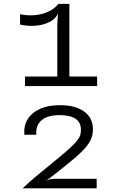

<svg xmlns="http://www.w3.org/2000/svg" viewBox="-20 -872 640 1024"><path d="M113.5 -413V-464H285.5V-733Q285.5 -749.5 287 -770Q288 -786.5 289.5 -802Q280.5 -776 251.5 -759Q220.5 -740.5 177 -735.5Q133.5 -730.5 87 -741V-796Q129.5 -787.5 168.8 -791.5Q208 -795.5 240 -811Q272 -826.5 291.5 -851.5H350V-464H498V-413ZM100.5 132.5Q119 115 135.5 100.2Q152 85.5 172 68.8Q192 52 220.5 28.8Q249 5.5 291.5 -29.5Q334.5 -65 359 -88Q383.5 -111 394.8 -126.8Q406 -142.5 408.8 -154.8Q411.5 -167 411.5 -181Q411.5 -220 382.2 -239Q353 -258 298 -258Q235 -258 202.5 -231.5Q170 -205 173.5 -153.5H110Q103.5 -224.5 155.2 -267.8Q207 -311 300.5 -311Q382.5 -311 429 -277Q475.5 -243 475.5 -183.5Q475.5 -157 467 -133.5Q458.5 -110 433.2 -81.5Q408 -53 357.5 -11.5Q331.5 10 311.2 26Q291 42 275.2 54.5Q259.5 67 246 77.2Q232.5 87.5 219.5 97.5Q233.5 87.5 244.5 84.5Q255.5 81.5 278 81.5H495.5V132.5Z"/></svg>

Font: Spline Sans Mono Light
Style: Regular
Weight: 300
Monospace: yes
Version: Version 1.004